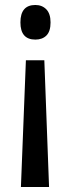

<svg xmlns="http://www.w3.org/2000/svg" viewBox="-20 -628 283 771"><path d="M183 -538Q183 -502 166.5 -485.5Q150 -469 122 -469Q62 -469 62 -538Q62 -608 122 -608Q149 -608 166 -590.5Q183 -573 183 -538ZM84 -386H158L177 123H64Z"/></svg>

Font: Noto Sans Malayalam UI ExtraCondensed Medium
Style: Regular
Weight: 500
Width: 2
Designer: Jelle Bosma - Monotype Design Team
Foundry: Monotype Imaging Inc.
Version: Version 2.104; ttfautohint (v1.8.4.7-5d5b)